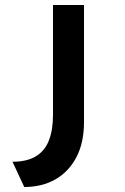

<svg xmlns="http://www.w3.org/2000/svg" viewBox="-20 -547 499 768"><path d="M77 201 30 100Q87 100 123 78.5Q159 57 175.5 15Q192 -27 192 -88V-527H316V-59Q316 24 285.5 82Q255 140 201.5 170.5Q148 201 77 201Z"/></svg>

Font: Lexend Giga Medium
Style: Regular
Weight: 500
Designer: Bonnie Shaver-Troup, Thomas Jockin
Foundry: Lexend
Version: Version 1.007